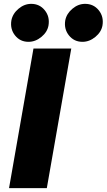

<svg xmlns="http://www.w3.org/2000/svg" viewBox="-20 -977 554 997"><path d="M142.1 -957Q185.5 -957 212.4 -923.8Q239.3 -890.6 231.9 -845.2Q226.1 -811 195.1 -785.4Q164.1 -759.8 127.9 -759.8Q84.5 -759.8 58.1 -793Q31.7 -826.2 39.1 -871.1Q45.9 -906.2 76.2 -931.6Q106.4 -957 142.1 -957ZM421.9 -957Q465.8 -957 492.7 -923.8Q519.5 -890.6 512.2 -845.2Q506.3 -811 475.3 -785.4Q444.3 -759.8 408.2 -759.8Q364.7 -759.8 338.1 -793Q311.5 -826.2 318.8 -871.1Q325.7 -906.2 356 -931.6Q386.2 -957 421.9 -957ZM350.1 -725.1 223.1 0H26.9L153.8 -725.1Z"/></svg>

Font: Stilu Bold
Style: Italic
Weight: 700
Italic angle: -10°
Designer: Genilson Lima Santos
Foundry: Genilson Lima Santos
Version: Version 1.200;PS 001.200;hotconv 1.0.88;makeotf.lib2.5.64775